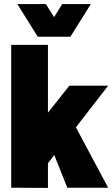

<svg xmlns="http://www.w3.org/2000/svg" viewBox="-20 -920 550 941"><path d="M215 1 35 0V-700H215V-368L320 -500H510L352 -296L510 0H310L246 -160L215 -120ZM425 -900 325 -740H165L65 -900H205L245 -836L285 -900Z"/></svg>

Font: Epunda Sans Black
Style: Regular
Weight: 900
Designer: Simon Atzbach
Foundry: typofactur
Version: Version 2.204; ttfautohint (v1.8.4.7-5d5b)